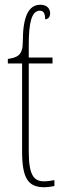

<svg xmlns="http://www.w3.org/2000/svg" viewBox="-20 -778 269 808"><path d="M167 10C178 10 194 8 209 5V-20C192 -17 181 -15 165 -15C123 -15 101 -40 101 -140V-511H201V-536H101V-589C101 -683 113 -733 148 -733C163 -733 170 -722 170 -697C183 -697 191 -707 191 -722C191 -738 181 -758 150 -758C99 -758 76 -706 76 -602C76 -546 54 -536 13 -530V-511H73V-141C73 -26 99 10 167 10Z"/></svg>

Font: Noto Serif ExtraCondensed Thin
Style: Regular
Weight: 100
Width: 2
Designer: Monotype Design Team
Foundry: Monotype Imaging Inc.
Version: Version 2.013